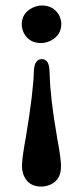

<svg xmlns="http://www.w3.org/2000/svg" viewBox="-20 -464 306 708"><path d="M132.8 224.1Q84.5 224.1 67.4 182.6Q61.5 167 61 148.9Q61 118.7 75.2 43Q103.5 -127.4 105 -204.1Q107.4 -244.6 132.8 -246.1Q156.7 -246.1 161.1 -216.8Q162.6 -207 163.1 -191.9Q165.5 -99.6 189.9 38.6Q190.9 43 190.9 45.9Q204.6 116.7 205.1 148.9Q205.1 206.5 154.8 220.7Q143.6 224.1 132.8 224.1ZM206.1 -376Q206.1 -335 168 -314.5Q150.4 -305.7 131.8 -305.2Q87.9 -305.2 68.4 -341.3Q60.5 -356.9 60.1 -374Q60.1 -414.1 98.1 -434.6Q115.7 -443.4 133.8 -443.8Q177.2 -443.8 197.8 -408.2Q205.6 -392.6 206.1 -376Z"/></svg>

Font: Linux Libertine O
Style: Bold
Weight: 700
Designer: Philipp H. Poll
Foundry: Philipp H. Poll
Version: Version 5.0.0